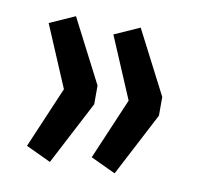

<svg xmlns="http://www.w3.org/2000/svg" viewBox="-53 -510 510 485"><g transform="rotate(10 202.5 -268.0)"><path d="M104 -81 40 -111 107 -268 40 -426 105 -455 189 -292V-244ZM270 -81 206 -111 273 -268 206 -426 271 -455 355 -292V-244Z"/></g></svg>

Font: Nunito Sans 10pt Condensed SemiBold
Style: Regular
Weight: 600
Width: 3
Designer: Vernon Adams
Foundry: Vernon Adams
Version: Version 3.101;gftools[0.9.27]